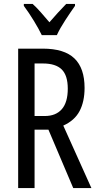

<svg xmlns="http://www.w3.org/2000/svg" viewBox="-20 -963 501 983"><path d="M199 -714Q309 -714 361 -664Q413 -614 413 -513Q413 -443 387.5 -394.5Q362 -346 304 -320L448 0H355L228 -299H157V0H73V-714ZM200 -638H157V-369H209Q266 -369 296.5 -404Q327 -439 327 -509Q327 -577 296 -607.5Q265 -638 200 -638ZM194 -783Q178 -816 153 -857Q128 -898 102 -933V-943H147Q166 -926 188.5 -900.5Q211 -875 233 -849Q259 -879 276.5 -898Q294 -917 319 -943H364V-933Q342 -902 314.5 -860Q287 -818 271 -783Z"/></svg>

Font: Noto Sans Sinhala ExtraCondensed
Style: Regular
Weight: 400
Width: 2
Designer: Jelle Bosma - Monotype Design Team
Foundry: Monotype Imaging Inc.
Version: Version 2.006; ttfautohint (v1.8.4.7-5d5b)